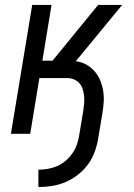

<svg xmlns="http://www.w3.org/2000/svg" viewBox="-20 -540 540 775"><path d="M135 215V145Q154 145 173.5 141.5Q193 138 211.5 130Q230 122 246 108Q262 94 273.5 77Q285 60 291 41.5Q297 23 300 4L316 -92Q318 -107 319.5 -122Q321 -137 319.5 -151.5Q318 -166 314 -179.5Q310 -193 301 -203.5Q292 -214 278.5 -219.5Q265 -225 250 -225H139L102 0H24L110 -520H188L151 -295H192L376 -520H473L286 -293Q309 -290 328 -279.5Q347 -269 361.5 -252.5Q376 -236 384.5 -215.5Q393 -195 396.5 -173Q400 -151 398.5 -127.5Q397 -104 393 -81L377 15Q373 42 363.5 69.5Q354 97 337 121Q320 145 296 164Q272 183 245.5 194.5Q219 206 190.5 210.5Q162 215 135 215Z"/></svg>

Font: Iosevka Algr
Style: Italic
Weight: 400
Italic angle: -9°
Monospace: yes
Designer: Belleve Invis
Foundry: Belleve Invis
Version: Version 26.0.2; ttfautohint (v1.8.3)